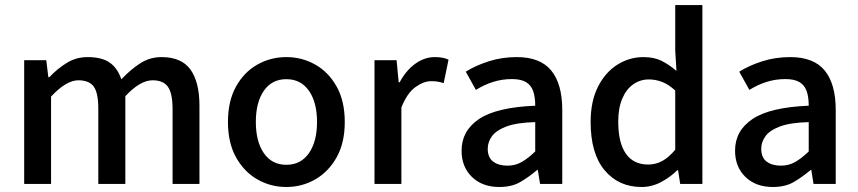

<svg xmlns="http://www.w3.org/2000/svg" viewBox="-20 -728 3396 760"><path d="M75.7 0V-489.7H163.1L171.4 -422.4H175.3Q206.5 -455.6 243.9 -478.8Q281.2 -502 326.7 -502Q383.3 -502 414.3 -480.2Q445.3 -458.5 460.4 -414.1Q496.6 -452.6 534.9 -477.3Q573.2 -502 619.1 -502Q698.7 -502 734.1 -452.4Q769.5 -402.8 769.5 -309.6V0H663.1V-295.4Q663.1 -358.4 644.8 -384.3Q626.5 -410.2 584 -410.2Q534.7 -410.2 476.1 -347.2V0H369.1V-297.4Q369.1 -360.4 351.1 -385.3Q333 -410.2 290 -410.2Q242.2 -410.2 182.1 -345.7V0Z M1113.3 12.2Q1051.3 12.2 998.8 -17.8Q946.3 -47.9 914.3 -105.2Q882.3 -162.6 882.3 -245.1Q882.3 -328.1 914.3 -385.5Q946.3 -442.9 998.8 -472.4Q1051.3 -502 1113.3 -502Q1175.3 -502 1227.8 -472.4Q1280.3 -442.9 1312.5 -385.5Q1344.7 -328.1 1344.7 -245.1Q1344.7 -162.6 1312.5 -105.2Q1280.3 -47.9 1227.8 -17.8Q1175.3 12.2 1113.3 12.2ZM1113.3 -75.7Q1170.9 -75.7 1202.9 -121.8Q1234.9 -168 1234.9 -245.1Q1234.9 -322.8 1202.9 -368.7Q1170.9 -414.6 1113.3 -414.6Q1056.2 -414.6 1024.4 -368.7Q992.7 -322.8 992.7 -245.1Q992.7 -168 1024.4 -121.8Q1056.2 -75.7 1113.3 -75.7Z M1462.4 0V-489.7H1549.8L1558.1 -402.3H1562Q1587.4 -449.7 1624 -475.8Q1660.6 -502 1700.7 -502Q1718.8 -502 1731.4 -499.5Q1744.1 -497.1 1755.4 -491.7L1736.3 -398.9Q1724.1 -402.8 1713.1 -404.8Q1702.1 -406.7 1686.5 -406.7Q1657.2 -406.7 1624.5 -383.3Q1591.8 -359.9 1568.8 -302.7V0Z M1956.5 12.2Q1889.2 12.2 1848.1 -27.6Q1807.1 -67.4 1807.1 -131.8Q1807.1 -210.4 1876 -256.8Q1944.8 -303.2 2098.6 -309.6Q2098.6 -345.2 2090.1 -368.4Q2081.5 -391.6 2061.5 -403.3Q2041.5 -415 2005.9 -415Q1967.3 -415 1931.4 -403.6Q1895.5 -392.1 1863.8 -372.1L1823.7 -444.3Q1862.8 -468.8 1914.8 -485.4Q1966.8 -502 2025.4 -502Q2118.7 -502 2162.1 -448.7Q2205.6 -395.5 2205.6 -292.5V0H2117.7L2108.9 -55.2H2106.4Q2072.8 -26.9 2039.1 -7.3Q2005.4 12.2 1956.5 12.2ZM1988.3 -72.3Q2020 -72.3 2045.4 -86.9Q2070.8 -101.6 2098.6 -128.4V-244.6Q2025.4 -242.7 1984.6 -227.3Q1943.8 -211.9 1927.2 -188.7Q1910.6 -165.5 1910.6 -139.2Q1910.6 -104.5 1932.1 -88.4Q1953.6 -72.3 1988.3 -72.3Z M2519.5 12.2Q2428.7 12.2 2373.3 -54Q2317.9 -120.1 2317.9 -245.1Q2317.9 -327.1 2346.9 -384.5Q2376 -441.9 2423.6 -471.9Q2471.2 -502 2526.9 -502Q2568.8 -502 2598.4 -487.3Q2627.9 -472.7 2657.7 -447.3L2652.8 -527.8V-708H2760.3V0H2672.4L2664.1 -54.2H2661.1Q2633.3 -26.9 2596.7 -7.3Q2560.1 12.2 2519.5 12.2ZM2545.4 -76.7Q2575.7 -76.7 2601.6 -90.8Q2627.4 -105 2652.8 -135.3V-369.6Q2626.5 -394 2600.6 -403.8Q2574.7 -413.6 2548.3 -413.6Q2514.2 -413.6 2486.6 -394.3Q2459 -375 2443.1 -337.6Q2427.2 -300.3 2427.2 -246.6Q2427.2 -162.6 2457.5 -119.6Q2487.8 -76.7 2545.4 -76.7Z M3039.1 12.2Q2971.7 12.2 2930.7 -27.6Q2889.6 -67.4 2889.6 -131.8Q2889.6 -210.4 2958.5 -256.8Q3027.3 -303.2 3181.2 -309.6Q3181.2 -345.2 3172.6 -368.4Q3164.1 -391.6 3144 -403.3Q3124 -415 3088.4 -415Q3049.8 -415 3013.9 -403.6Q2978 -392.1 2946.3 -372.1L2906.2 -444.3Q2945.3 -468.8 2997.3 -485.4Q3049.3 -502 3107.9 -502Q3201.2 -502 3244.6 -448.7Q3288.1 -395.5 3288.1 -292.5V0H3200.2L3191.4 -55.2H3189Q3155.3 -26.9 3121.6 -7.3Q3087.9 12.2 3039.1 12.2ZM3070.8 -72.3Q3102.5 -72.3 3127.9 -86.9Q3153.3 -101.6 3181.2 -128.4V-244.6Q3107.9 -242.7 3067.1 -227.3Q3026.4 -211.9 3009.8 -188.7Q2993.2 -165.5 2993.2 -139.2Q2993.2 -104.5 3014.6 -88.4Q3036.1 -72.3 3070.8 -72.3Z"/></svg>

Font: Varta Light
Style: Bold
Weight: 700
Version: Version 1.004